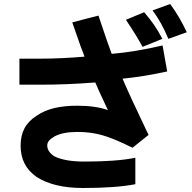

<svg xmlns="http://www.w3.org/2000/svg" viewBox="-20 -820 960 959"><path d="M821 -626Q802 -671 783.5 -704Q765 -737 742 -768L830 -800Q876 -738 913 -659ZM692 -586Q662 -642 609 -721L700 -759Q730 -724 750 -695Q770 -666 791 -626ZM656 100Q560 119 395 119Q249 119 163 64Q122 35 102.5 -3.5Q83 -42 83 -93Q83 -142 102 -178.5Q121 -215 163 -242Q201 -268 250.5 -280Q300 -292 366 -292Q458 -292 519 -270Q515 -279 477 -360Q460 -399 456 -408Q310 -397 187 -397H77V-527H183Q282 -527 402 -537Q399 -545 395 -557Q391 -569 384 -585Q346 -692 341 -708Q384 -720 472 -742Q475 -733 478.5 -722Q482 -711 486 -700Q523 -589 538 -551Q656 -561 792 -593L815 -463Q695 -437 592 -427Q626 -347 711 -169Q714 -163 717 -157Q720 -151 722 -146L688 -119Q645 -85 642 -82Q545 -130 493 -144Q436 -161 367 -161Q294 -161 253 -139Q234 -128 225 -117.5Q216 -107 216 -93Q216 -61 254 -38Q307 -13 401 -13Q564 -13 656 -32Z"/></svg>

Font: BM Euljiro oraeorae
Style: Regular
Weight: 400
Designer: Bongjin Kim; Bomjun Kim; Myungsoo Han; Hyesun Chae; Mikyoung Jeong; Wujin Sim; Minjae Kang; Suwha Jang;
Foundry: Sandoll Inc.
Version: Version 1.000;hotconv 1.0.109;makeexe 2.5.65596